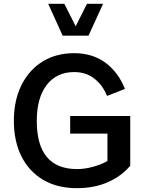

<svg xmlns="http://www.w3.org/2000/svg" viewBox="-20 -981 758 1007"><path d="M232.9 -960.9H317.4L377 -843.3L436 -960.9H520.5L444.3 -793.9H308.6ZM348.1 -372.6H663.1V-111.8Q617.2 -57.1 545.9 -25.6Q474.6 5.9 382.8 5.9Q280.8 5.9 206.8 -37.6Q132.8 -81.1 92.8 -160.4Q52.7 -239.7 52.7 -347.2Q52.7 -453.6 92 -533.4Q131.3 -613.3 202.4 -657.7Q273.4 -702.1 369.1 -702.1Q465.3 -702.1 533 -652.1Q600.6 -602.1 635.3 -514.6L541.5 -478Q518.1 -535.2 474.4 -569.1Q430.7 -603 368.7 -603Q277.3 -603 225.1 -535.4Q172.9 -467.8 172.9 -347.2Q172.9 -94.2 384.3 -94.2Q426.8 -94.2 472.4 -107.4Q518.1 -120.6 543.5 -137.2V-280.3H348.1Z"/></svg>

Font: Estedad-FD SemiBold
Style: Regular
Weight: 600
Designer: Amin Abedi
Version: Version 7.3